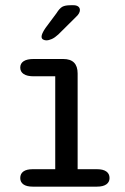

<svg xmlns="http://www.w3.org/2000/svg" viewBox="-20 -696 466 716"><path d="M101.5 0Q79 0 67.2 -8.5Q55.5 -17 55.5 -32Q55.5 -48 67.2 -56.5Q79 -65 101.5 -65H186V-411.5H105Q81 -411.5 68.2 -420Q55.5 -428.5 55.5 -444Q55.5 -459.5 68.2 -467.8Q81 -476 105 -476H216Q269.5 -476 269.5 -422V-65H342Q364.5 -65 376.5 -56.5Q388.5 -48 388.5 -32Q388.5 -17 376.5 -8.5Q364.5 0 342 0ZM152.5 -545.5Q147 -545.5 141 -548.5Q135 -551.5 135 -559.5Q135 -570 149.5 -591.5L190.5 -646.5Q202 -665 212.5 -670.8Q223 -676.5 243 -676.5H254.5Q265 -676.5 271.5 -671.8Q278 -667 278 -658.5Q278 -646.5 264 -633.5L197.5 -567.5Q184.5 -555.5 173.2 -550.5Q162 -545.5 152.5 -545.5Z"/></svg>

Font: Sono
Style: Regular
Weight: 400
Designer: Tyler Finck
Foundry: Tyler Finck
Version: Version 2.112